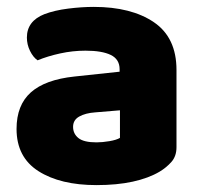

<svg xmlns="http://www.w3.org/2000/svg" viewBox="-20 -521 584 557"><path d="M260 -108Q277 -108 297.5 -111.5Q318 -115 328 -121V-201L256 -195Q228 -193 210 -183Q192 -173 192 -153Q192 -133 207.5 -120.5Q223 -108 260 -108ZM252 -501Q361 -501 426.5 -456.5Q492 -412 492 -318V-94Q492 -68 477.5 -51.5Q463 -35 443 -23Q411 -4 365 6Q319 16 260 16Q155 16 91.5 -24.5Q28 -65 28 -147Q28 -216 69.5 -253Q111 -290 196 -299L327 -313V-320Q327 -349 301.5 -361.5Q276 -374 228 -374Q191 -374 154.5 -366Q118 -358 89 -346Q76 -355 67 -373.5Q58 -392 58 -412Q58 -460 109 -480Q138 -491 177.5 -496Q217 -501 252 -501Z"/></svg>

Font: Baloo Tamma 2 ExtraBold
Style: Regular
Weight: 800
Designer: Divya Kowshik, Shuchita Grover and Ek Type
Foundry: Ek Type
Version: Version 1.700